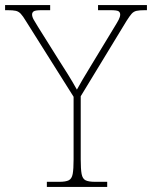

<svg xmlns="http://www.w3.org/2000/svg" viewBox="-31 -734 597 754"><path d="M153 0V-20H202Q227 -20 239 -26Q251 -32 254.5 -51Q258 -70 258 -108V-354L71 -651Q59 -671 50.5 -680Q42 -689 31 -691.5Q20 -694 -2 -694H-11V-714H166V-694H133Q108 -694 101.5 -689.5Q95 -685 95 -677Q95 -668 101.5 -656.5Q108 -645 118 -629L197 -503Q217 -472 236 -441.5Q255 -411 271 -382Q279 -397 292.5 -420Q306 -443 325 -474L419 -629Q429 -645 435 -656.5Q441 -668 441 -677Q441 -685 435 -689.5Q429 -694 403 -694H354V-714H546V-694H538Q517 -694 505.5 -691.5Q494 -689 486 -680Q478 -671 466 -652L286 -356V-108Q286 -70 289.5 -51Q293 -32 305 -26Q317 -20 342 -20H390V0Z"/></svg>

Font: Noto Rashi Hebrew Thin
Style: Regular
Weight: 250
Version: Version 1.006